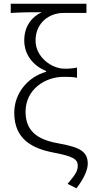

<svg xmlns="http://www.w3.org/2000/svg" viewBox="-20 -815 498 1037"><path d="M393 202C436 146 454 100 454 69C454 1 406 -20 304 -39C205 -56 118 -91 118 -211C118 -333 224 -400 324 -400C351 -400 370 -400 396 -395V-450C368 -445 355 -444 328 -444C260 -444 172 -506 172 -596C172 -692 246 -745 322 -745H447V-795H38V-745C107 -749 138 -749 205 -749C147 -721 111 -669 111 -597C111 -515 163 -459 229 -431V-427C137 -402 57 -317 57 -206C57 -63 154 -13 269 9C374 29 400 45 400 79C400 110 387 128 345 178Z"/></svg>

Font: Noto Sans JP Light
Style: Regular
Weight: 300
Designer: Ryoko NISHIZUKA (kana & ideographs); Paul D. Hunt (Latin, Greek & Cyrillic); Wenlong ZHANG (bopomofo); Sandoll Communica
Foundry: Adobe Systems Incorporated
Version: Version 1.004;PS 1.004;hotconv 1.0.82;makeotf.lib2.5.63406